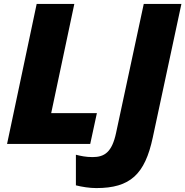

<svg xmlns="http://www.w3.org/2000/svg" viewBox="-20 -734 945 979"><path d="M16 0H440L474 -157H241L359 -714H167ZM471 225C644 225 719 155 759 -33L905 -714H713L572 -57C551 42 513 67 452 67C417 67 391 61 367 55V211C398 219 437 225 471 225Z"/></svg>

Font: Noto Sans UI Black
Style: Italic
Weight: 900
Italic angle: -372°
Designer: Monotype Design Team
Foundry: Monotype Imaging Inc.
Version: Version 1.901